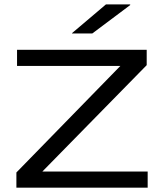

<svg xmlns="http://www.w3.org/2000/svg" viewBox="-20 -870 760 890"><path d="M664.5 -75V0H56V-70.5L538 -564.5H59V-639H660V-568L176.5 -75ZM471 -849.5H583.5V-846.5L408 -715H314V-716.5Z"/></svg>

Font: Anek Latin Expanded
Style: Regular
Weight: 400
Width: 7
Designer: Yesha Goshar
Foundry: Ek Type
Version: Version 1.003